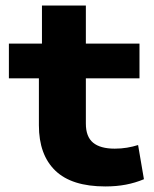

<svg xmlns="http://www.w3.org/2000/svg" viewBox="-20 -660 555 691"><path d="M359 11Q238 11 179 -46Q120 -103 120 -209V-378H12V-503H131V-640H289V-503H482V-378H289V-215Q289 -168 315 -146.5Q341 -125 393 -125Q416 -125 437 -128.5Q458 -132 477 -138L498 -15Q467 -2 433 4.5Q399 11 359 11Z"/></svg>

Font: Nunito Sans 7pt SemiExpanded ExtraBold
Style: Regular
Weight: 800
Width: 6
Designer: Vernon Adams
Foundry: Vernon Adams
Version: Version 3.101;gftools[0.9.27]